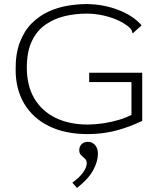

<svg xmlns="http://www.w3.org/2000/svg" viewBox="-20 -650 790 945"><path d="M412 10Q300 10 220.5 -29.5Q141 -69 99 -140Q57 -211 57 -306Q56 -385 77.5 -441.5Q99 -498 136 -535Q173 -572 219 -593Q265 -614 314 -622Q363 -630 407 -630Q491 -629 564 -600.5Q637 -572 677 -525L641 -493L634 -486L630 -492Q630 -499 626 -504.5Q622 -510 610 -521Q570 -551 515.5 -567Q461 -583 406 -583Q352 -583 300 -571Q248 -559 205 -529.5Q162 -500 137 -448Q112 -396 112 -317Q112 -228 149 -165.5Q186 -103 253.5 -70Q321 -37 412 -37Q447 -37 487.5 -43Q528 -49 565 -60Q602 -71 627 -85V-246H419V-292H680V-55Q613 -23 548 -6.5Q483 10 412 10ZM359 275 336 249Q372 223 389.5 198Q407 173 407 153Q407 139 397.5 130.5Q388 122 379 113.5Q370 105 370 89Q370 72 381.5 60Q393 48 413 48Q434 48 448 64Q462 80 462 106Q462 145 438.5 188Q415 231 359 275Z"/></svg>

Font: Inconsolata ExtraExpanded Light
Style: Regular
Weight: 300
Width: 8
Monospace: yes
Designer: Raph Levien, Cyreal, Brenton Simpson
Foundry: Raph Levien, Cyreal, Google
Version: Version 3.001; ttfautohint (v1.8.2.53-6de2)